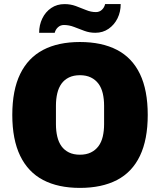

<svg xmlns="http://www.w3.org/2000/svg" viewBox="-20 -905 781 937"><path d="M370 12Q264 12 190.5 -26.5Q117 -65 78.5 -144.5Q40 -224 40 -344Q40 -465 78.5 -544Q117 -623 190.5 -661.5Q264 -700 370 -700Q477 -700 551 -661.5Q625 -623 663 -544Q701 -465 701 -344Q701 -224 663 -144.5Q625 -65 551 -26.5Q477 12 370 12ZM370 -150Q401 -150 423.5 -161Q446 -172 460.5 -191.5Q475 -211 481.5 -238.5Q488 -266 488 -299V-389Q488 -422 481.5 -449.5Q475 -477 460.5 -496.5Q446 -516 423.5 -527Q401 -538 370 -538Q339 -538 316.5 -527Q294 -516 280 -496.5Q266 -477 259.5 -449.5Q253 -422 253 -389V-299Q253 -266 259.5 -238.5Q266 -211 280 -191.5Q294 -172 316.5 -161Q339 -150 370 -150ZM171 -745Q171 -783 186.5 -815Q202 -847 230 -866Q258 -885 295 -885Q324 -885 350 -875.5Q376 -866 400 -856Q424 -846 448 -846Q465 -846 477 -857Q489 -868 493 -885H569Q569 -847 553.5 -815.5Q538 -784 510 -764.5Q482 -745 445 -745Q417 -745 391.5 -754.5Q366 -764 341.5 -773.5Q317 -783 292 -783Q275 -783 263 -772Q251 -761 247 -745Z"/></svg>

Font: Archivo SemiCondensed Black
Style: Regular
Weight: 900
Width: 4
Designer: Hector Gatti
Foundry: Omnibus-Type
Version: Version 2.001